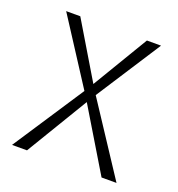

<svg xmlns="http://www.w3.org/2000/svg" viewBox="-96 -560 591 639"><g transform="rotate(20 200.0 -240.0)"><path d="M68 0H15L180 -251L32 -480H82L200 -283L318 -480H368L220 -251L385 0H332L200 -219Z"/></g></svg>

Font: Glametrix
Style: Light
Weight: 300
Designer: gluk
Foundry: gluk
Version: Version 0.40